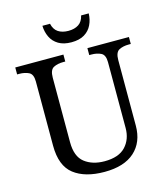

<svg xmlns="http://www.w3.org/2000/svg" viewBox="-131 -1010 979 1121"><g transform="rotate(-15 358.5 -449.0)"><path d="M362 10Q244 10 177 -42Q110 -94 110 -216V-604Q110 -648 85.5 -660Q61 -672 28 -672H15V-714H306V-672H293Q259 -672 235 -659.5Q211 -647 211 -600V-210Q211 -123 258 -86.5Q305 -50 378 -50Q464 -50 505 -94Q546 -138 546 -206V-604Q546 -648 521.5 -660Q497 -672 464 -672H451V-714H702V-672H689Q655 -672 631 -659.5Q607 -647 607 -600V-204Q607 -104 544 -47Q481 10 362 10ZM371 -771Q324 -771 293 -789.5Q262 -808 247 -839.5Q232 -871 231 -908H277Q285 -872 309.5 -856Q334 -840 371 -840Q408 -840 432.5 -856Q457 -872 465 -908H511Q510 -871 495 -839.5Q480 -808 449.5 -789.5Q419 -771 371 -771Z"/></g></svg>

Font: Noto Serif Vithkuqi
Style: Regular
Weight: 400
Version: Version 1.005